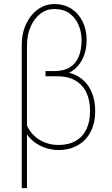

<svg xmlns="http://www.w3.org/2000/svg" viewBox="-20 -741 561 962"><path d="M208 -382.8H268.6Q332 -382.8 373.8 -356.7Q415.5 -330.6 436.3 -286.1Q457 -241.7 457 -186.5Q457 -124 433.6 -79.8Q410.2 -35.6 368.7 -12.5Q327.1 10.7 272 10.7Q242.7 10.7 210.7 0.7Q178.7 -9.3 151.4 -29.8Q124 -50.3 106.9 -81.5Q89.8 -112.8 89.8 -155.3L106 -164.1Q106 -121.1 128.9 -87.2Q151.9 -53.2 189.7 -33.9Q227.5 -14.6 272 -14.6Q324.2 -14.6 359.6 -35.2Q395 -55.7 413.1 -93.8Q431.2 -131.8 431.2 -184.6Q431.2 -239.3 412.4 -278.1Q393.6 -316.9 357.2 -337.9Q320.8 -358.9 267.6 -358.9H208ZM251.5 -720.7Q301.3 -720.7 337.6 -697.3Q374 -673.8 394 -632.8Q414.1 -591.8 414.1 -538.6Q414.1 -489.7 395.3 -449.2Q376.5 -408.7 340.3 -384.5Q304.2 -360.4 251.5 -360.4H208V-384.8H250Q299.3 -384.8 329.8 -403.6Q360.4 -422.4 374.5 -457.3Q388.7 -492.2 388.7 -540.5Q388.7 -579.1 374.3 -614.5Q359.9 -649.9 329.6 -672.9Q299.3 -695.8 251.5 -695.8Q213.4 -695.8 182.6 -672.4Q151.9 -648.9 133.5 -607.9Q115.2 -566.9 115.2 -513.7V201.7H88.9V-513.7Q88.9 -574.7 111.1 -621.3Q133.3 -668 170.4 -694.3Q207.5 -720.7 251.5 -720.7Z"/></svg>

Font: Roboto Condensed Thin
Style: Regular
Weight: 250
Width: 3
Designer: Christian Robertson
Foundry: Google
Version: Version 3.009; 2024